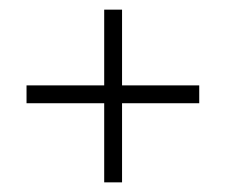

<svg xmlns="http://www.w3.org/2000/svg" viewBox="-20 -537 467 398"><path d="M393 -323H233V-159H196V-323H35V-360H196V-517H233V-360H393Z"/></svg>

Font: Bubbler One
Style: Regular
Weight: 400
Designer: Brenda Gallo (gbrenda1987@gmail.com)
Foundry: Brenda Gallo
Version: Version 1.003